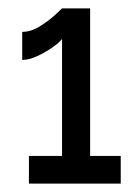

<svg xmlns="http://www.w3.org/2000/svg" viewBox="-20 -833 329 458"><path d="M268 -461V-395H49V-461H128V-740Q121 -731 104.5 -719.5Q88 -708 68.5 -699Q49 -690 33 -690V-757Q54 -757 75.5 -770.5Q97 -784 112 -798Q127 -812 128 -813H195V-461Z"/></svg>

Font: Raleway SemiBold
Style: Regular
Weight: 600
Designer: Matt McInerney, Pablo Impallari, Rodrigo Fuenzalida
Foundry: Matt McInerney, Pablo Impallari, Rodrigo Fuenzalida
Version: Version 4.026